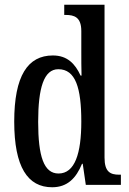

<svg xmlns="http://www.w3.org/2000/svg" viewBox="-20 -780 544 810"><path d="M200 10C264 10 301 -28 326 -89H329L342 0H490V-43H483C445 -43 421 -55 421 -115V-760H251V-717H257C293 -717 323 -708 323 -649V-567C323 -530 323 -492 324 -461H320C297 -511 264 -546 203 -546C97 -546 40 -460 40 -267C40 -75 97 10 200 10ZM227 -48C165 -48 141 -120 141 -266C141 -409 165 -488 226 -488C299 -488 323 -409 323 -267C323 -133 296 -48 227 -48Z"/></svg>

Font: Noto Serif Khmer ExtraCondensed Medium
Style: Regular
Weight: 500
Width: 2
Designer: Danh Hong and the Monotype Design Team
Foundry: Monotype Imaging Inc.
Version: Version 2.004